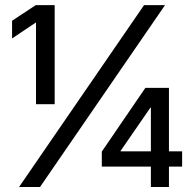

<svg xmlns="http://www.w3.org/2000/svg" viewBox="-20 -748 781 768"><path d="M198.7 -727.5V-331.1H124V-657.7H123L28.3 -594.2V-665L123 -727.5ZM56.2 0 556.2 -727.5H640.1L140.1 0ZM387.2 -81.5V-141.6L561.5 -396.5H609.9V-317.9H582L462.4 -144.5V-142.6H708.5V-81.5ZM583.5 0V-99.1V-126.5V-396.5H655.8V0Z"/></svg>

Font: Inter 28pt
Style: Regular
Weight: 400
Designer: Rasmus Andersson
Foundry: rsms
Version: Version 4.001;git-66647c0bb